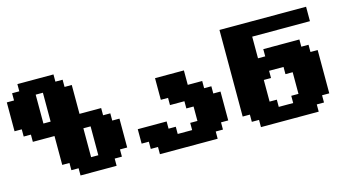

<svg xmlns="http://www.w3.org/2000/svg" viewBox="-91 -1240 2932 1606"><g transform="rotate(-15 1375.0 -437.5)"><path d="M437.5 0H750V-62.5H812.5V-125H875V-375H812.5V-437.5H750V-500H562.5V-750H500V-812.5H437.5V-875H125V-812.5H62.5V-750H0V-500H62.5V-437.5H125V-375H312.5V-125H375V-62.5H437.5ZM625 -125H562.5V-375H625ZM312.5 -500H250V-750H312.5Z M1125 0H1625V-62.5H1687.5V-125H1750V-375H1687.5V-437.5H1625V-500H1500V-625H1250V-437.5H1312.5V-375H1437.5V-312.5H1500V-187.5H1437.5V-125H1312.5V-187.5H1250V-250H1000V-125H1062.5V-62.5H1125Z M2000 0H2500V-62.5H2562.5V-125H2625V-500H2562.5V-562.5H2500V-625H2187.5V-562.5H2125V-750H2625V-875H1875V-125H1937.5V-62.5H2000ZM2312.5 -125H2187.5V-187.5H2125V-375H2187.5V-437.5H2312.5V-375H2375V-187.5H2312.5Z"/></g></svg>

Font: Faithful 32x
Style: Bold
Weight: 400
Foundry: Faithful Resource Pack
Version: Version 1.0; January 27, 2023